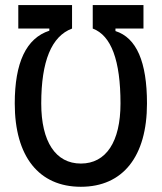

<svg xmlns="http://www.w3.org/2000/svg" viewBox="-20 -713 626 743"><path d="M50.8 -693.4V-602.5H170.9V-594.2C81.5 -564.9 37.1 -471.2 37.1 -312.5C37.1 -107.4 130.4 9.8 293 9.8C455.6 9.8 548.8 -107.4 548.8 -312.5C548.8 -473.6 508.3 -566.9 426.8 -592.8V-602.5H535.2V-693.4H338.9V-602.5C410.6 -575.7 446.3 -479 446.3 -312.5C446.3 -164.6 390.6 -80.1 293 -80.1C195.3 -80.1 139.6 -164.6 139.6 -312.5C139.6 -476.1 179.2 -572.8 258.8 -602.5V-693.4Z"/></svg>

Font: Cascadia Mono NF
Style: Regular
Weight: 400
Monospace: yes
Designer: Aaron Bell
Foundry: Saja Typeworks
Version: Version 2404.023